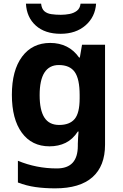

<svg xmlns="http://www.w3.org/2000/svg" viewBox="-20 -791 673 1051"><path d="M255 -556Q305 -556 345 -536Q385 -516 413 -476H417L429 -546H555V1Q555 118 486 179Q417 240 282 240Q224 240 174.5 233Q125 226 78 208V89Q179 131 291 131Q349 131 377.5 100Q406 69 406 7V-4Q406 -21 407.5 -39Q409 -57 410 -71H406Q378 -28 339 -9Q300 10 251 10Q154 10 99.5 -64.5Q45 -139 45 -272Q45 -406 101 -481Q157 -556 255 -556ZM302 -435Q250 -435 223.5 -394Q197 -353 197 -270Q197 -188 223 -147.5Q249 -107 304 -107Q361 -107 388.5 -139.5Q416 -172 416 -253V-271Q416 -359 389 -397Q362 -435 302 -435ZM506 -771Q501 -698 448 -652Q395 -606 312 -606Q226 -606 176 -651Q126 -696 122 -771H205Q208 -743 222.5 -730Q237 -717 261 -713.5Q285 -710 313 -710Q337 -710 360.5 -714.5Q384 -719 401 -732Q418 -745 421 -771Z"/></svg>

Font: Noto Sans Gunjala Gondi
Style: Regular
Weight: 400
Designer: Ek Type
Foundry: Ek Type
Version: Version 1.004